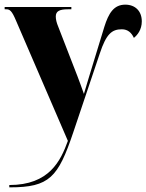

<svg xmlns="http://www.w3.org/2000/svg" viewBox="-23 -566 630 826"><path d="M17 230V240H19C190 240 227 197 292 4L406 -335C434 -420 458 -440 501 -440C527 -440 543 -425 553 -403C568 -415 587 -438 587 -474C587 -519 558 -546 516 -546C466 -546 444 -508 426 -451L359 -232C353 -213 347 -192 338 -162C329 -187 320 -213 311 -236L228 -450C220 -469 217 -483 217 -495C217 -518 233 -526 269 -526H284V-536H-3V-526H4C19 -526 28 -520 46 -477L269 40C238 126 189 230 17 230Z"/></svg>

Font: Noto Serif Display Condensed Black
Style: Regular
Weight: 900
Width: 3
Designer: Monotype Design Team
Foundry: Monotype Imaging Inc.
Version: Version 2.009